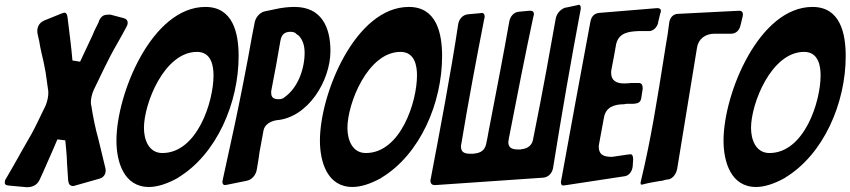

<svg xmlns="http://www.w3.org/2000/svg" viewBox="-38 -781 3557 803"><path d="M379 -34C398 -40 404 -55 404 -69C404 -72 403 -76 402 -82V-81C393 -120 383 -158 374 -197C361 -243 351 -292 344 -339V-338C343 -342 342 -347 342 -353C342 -365 345 -385 354 -405L398 -496C415 -531 432 -564 453 -600C466 -623 479 -646 491 -669C494 -674 496 -679 496 -686C496 -691 495 -701 479 -705H480L423 -720C399 -720 388 -718 376 -694L377 -695C376 -693 375 -691 375 -689L366 -671C360 -660 355 -649 350 -636L297 -523L265 -528C260 -587 252 -646 245 -704C244 -720 239 -728 232 -728C230 -728 226 -727 218 -724L144 -694H145C125 -685 118 -667 118 -652C118 -650 118 -646 119 -640L126 -609C127 -601 129 -593 130 -586C134 -568 137 -551 141 -536C146 -517 149 -496 153 -477L163 -406V-407C164 -403 164 -398 164 -391C164 -379 161 -360 153 -340L119 -270C104 -238 86 -206 67 -174C58 -158 49 -143 41 -128C23 -96 5 -64 -14 -32C-17 -28 -18 -22 -18 -17C-18 -13 -18 -7 -2 -5L74 2C97 2 118 -6 129 -32C138 -50 146 -70 155 -90C161 -104 168 -119 174 -133C182 -152 194 -178 202 -198L235 -194C237 -178 239 -152 241 -128C242 -105 243 -82 245 -58L247 -27C249 -12 253 -3 269 -3C270 -3 271 -3 273 -4Z M960 -546C960 -642 937 -752 821 -752C598 -752 449 -390 449 -193C449 -104 480 1 585 1C620 1 661 -12 706 -37H705C869 -135 960 -352 960 -546ZM641 -141C584 -141 564 -197 564 -246C564 -348 649 -564 786 -564C847 -564 855 -503 855 -466C855 -354 786 -141 641 -141Z M994 -25C1015 -29 1032 -48 1036 -72L1042 -108V-107C1045 -131 1049 -157 1055 -186L1064 -235C1068 -258 1090 -273 1117 -278C1250 -288 1344 -443 1344 -568C1344 -668 1306 -752 1194 -752C1168 -752 1140 -749 1110 -742L1067 -733C1047 -727 1029 -707 1026 -681L1016 -630C996 -515 967 -369 944 -261L894 -31C893 -25 892 -22 892 -21C892 -13 896 -7 902 -7C905 -7 908 -8 910 -8ZM1117 -509 1135 -612V-611C1139 -636 1152 -648 1177 -648C1188 -648 1197 -645 1202 -639L1198 -641C1207 -636 1213 -631 1216 -627L1214 -629C1229 -612 1236 -589 1236 -560C1236 -495 1209 -413 1150 -373L1153 -375C1147 -369 1138 -366 1127 -366C1097 -366 1096 -382 1096 -399L1097 -402V-404Z M1811 -546C1811 -642 1788 -752 1672 -752C1449 -752 1300 -390 1300 -193C1300 -104 1331 1 1436 1C1471 1 1512 -12 1557 -37H1556C1720 -135 1811 -352 1811 -546ZM1492 -141C1435 -141 1415 -197 1415 -246C1415 -348 1500 -564 1637 -564C1698 -564 1706 -503 1706 -466C1706 -354 1637 -141 1492 -141Z M2235 -38C2255 -40 2271 -56 2275 -78C2311 -302 2348 -516 2390 -739C2391 -742 2391 -745 2391 -747C2391 -756 2388 -761 2383 -761C2382 -761 2379 -760 2375 -759L2328 -749L2329 -750C2308 -744 2290 -726 2286 -702C2269 -606 2231 -392 2191 -196C2187 -174 2169 -159 2143 -157L2140 -156C2140 -156 2140 -156 2139 -156H2126C2099 -156 2088 -167 2088 -186C2088 -190 2089 -193 2090 -198L2089 -196C2120 -357 2162 -569 2193 -713C2194 -716 2195 -719 2195 -722C2195 -730 2191 -736 2181 -736H2175L2132 -732C2111 -730 2096 -713 2092 -691C2069 -559 2034 -380 2005 -229C2002 -212 1999 -195 1995 -178C1990 -155 1975 -142 1948 -139C1945 -139 1942 -138 1940 -138H1927C1902 -138 1890 -147 1890 -167C1890 -170 1890 -174 1891 -178V-177C1920 -352 1953 -527 1987 -701C1989 -705 1989 -709 1989 -712C1989 -721 1985 -727 1977 -727C1976 -727 1974 -727 1971 -726L1917 -721C1897 -718 1881 -701 1878 -678C1850 -489 1798 -214 1764 -36C1763 -31 1762 -28 1762 -25C1762 -15 1768 -7 1779 -7H1784Z M2575 -44C2593 -47 2605 -63 2608 -84L2610 -113C2610 -126 2608 -136 2598 -136L2593 -135H2590L2522 -125C2488 -125 2466 -132 2466 -170L2467 -174V-176L2488 -290C2496 -334 2533 -345 2572 -345C2576 -346 2581 -347 2587 -347H2612C2614 -347 2616 -347 2619 -348C2634 -349 2642 -357 2644 -371L2650 -410C2650 -425 2646 -434 2633 -434H2603C2600 -434 2598 -434 2595 -433L2572 -432C2540 -432 2518 -444 2518 -476C2518 -482 2518 -487 2520 -491L2519 -489C2526 -525 2533 -561 2539 -597C2551 -645 2592 -649 2632 -651H2678C2695 -652 2709 -666 2715 -686H2714C2717 -699 2720 -711 2723 -723L2724 -726V-725C2725 -729 2726 -732 2726 -736C2726 -745 2718 -747 2710 -747L2467 -727H2468C2447 -725 2435 -712 2431 -689C2390 -469 2349 -247 2309 -26C2308 -25 2308 -22 2308 -18C2308 -10 2311 -6 2317 -5L2322 -6H2325Z M3068 -712C3069 -715 3069 -719 3069 -722C3069 -729 3065 -736 3054 -736H3052L2796 -723C2778 -722 2764 -708 2761 -687C2757 -654 2752 -620 2746 -588L2740 -550C2712 -374 2685 -200 2643 -26C2642 -22 2641 -19 2641 -16C2641 -12 2642 -9 2644 -9C2646 -9 2649 -9 2652 -10C2674 -16 2698 -20 2722 -24L2731 -25C2740 -28 2749 -30 2757 -31L2756 -30C2775 -34 2789 -51 2794 -74L2877 -581C2882 -617 2911 -640 2950 -640H3020C3039 -640 3054 -653 3059 -675Z M3499 -546C3499 -642 3476 -752 3360 -752C3137 -752 2988 -390 2988 -193C2988 -104 3019 1 3124 1C3159 1 3200 -12 3245 -37H3244C3408 -135 3499 -352 3499 -546ZM3180 -141C3123 -141 3103 -197 3103 -246C3103 -348 3188 -564 3325 -564C3386 -564 3394 -503 3394 -466C3394 -354 3325 -141 3180 -141Z"/></svg>

Font: Bangerz
Style: Regular
Weight: 400
Designer: vernon adams
Foundry: Vernon Adams
Version: Version 2.10;December 28, 2023;FontCreator 13.0.0.2683 64-bi